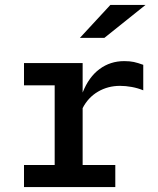

<svg xmlns="http://www.w3.org/2000/svg" viewBox="-20 -756 640 776"><path d="M77 0V-89H201V-411H77V-501H314V-382Q339 -445 382.5 -477Q426 -509 482 -509Q505 -509 521 -505.5Q537 -502 559 -494V-391Q537 -400 512.5 -404.5Q488 -409 465 -409Q416 -409 376 -385.5Q336 -362 314 -319V-89H446V0ZM303 -603 426 -736H568L402 -603Z"/></svg>

Font: Red Hat Mono SemiBold
Style: Regular
Weight: 600
Monospace: yes
Designer: Pentagram, MCKL
Foundry: Pentagram, MCKL
Version: Version 1.023